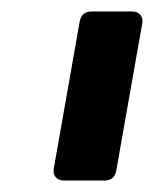

<svg xmlns="http://www.w3.org/2000/svg" viewBox="-20 -783 269 335"><path d="M92 -468Q82 -468 77 -474Q72 -480 74 -490L119 -745Q122 -763 140 -763H210Q220 -763 225 -757Q230 -751 228 -741L183 -486Q180 -468 162 -468Z"/></svg>

Font: Open Sauce Two Black Italic
Style: Regular
Weight: 900
Italic angle: -10°
Designer: Alfredo Marco Pradil
Foundry: Creative Sauce Fz LLC
Version: Version 1.477